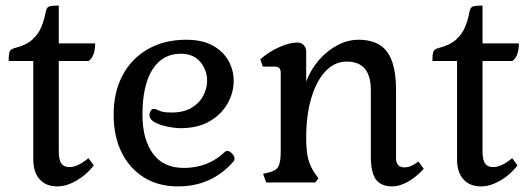

<svg xmlns="http://www.w3.org/2000/svg" viewBox="-20 -652 1895 686"><path d="M185 14Q144 14 121.5 -11.5Q99 -37 99 -82V-434H11Q11 -461 15 -469Q19 -477 35 -481Q74 -491 95.5 -510.5Q117 -530 127.5 -555Q138 -580 143 -608Q146 -624 153.5 -628Q161 -632 190 -632V-497H320Q320 -452 297 -434H190V-112Q190 -81 199 -68Q208 -55 228 -55Q258 -55 296 -87L315 -61Q289 -27 253 -6.5Q217 14 185 14Z M616 14Q546 14 494.5 -18Q443 -50 414.5 -107.5Q386 -165 386 -242Q386 -323 418 -383Q450 -443 508.5 -476.5Q567 -510 645 -510Q703 -510 740.5 -489Q778 -468 796.5 -434.5Q815 -401 815 -363Q815 -322 793.5 -283Q772 -244 729.5 -219Q687 -194 624 -194Q614 -194 595.5 -196.5Q577 -199 558.5 -204.5Q540 -210 527 -219Q514 -228 514 -241Q514 -249 518.5 -256Q523 -263 529 -263Q537 -263 549.5 -256.5Q562 -250 593 -250Q636 -250 664 -266.5Q692 -283 706 -309.5Q720 -336 720 -364Q720 -401 696 -430.5Q672 -460 625 -460Q561 -460 525 -404Q489 -348 489 -242Q489 -154 526.5 -103Q564 -52 637 -52Q679 -52 716 -66Q753 -80 783 -109Q787 -113 792 -113Q800 -113 809 -103.5Q818 -94 818 -84Q818 -79 814 -75Q737 14 616 14Z M1382 14Q1341 14 1323 -11Q1305 -36 1305 -92V-330Q1305 -432 1219 -432Q1176 -432 1143.5 -398Q1111 -364 1092.5 -302.5Q1074 -241 1074 -160Q1074 -113 1081 -85Q1088 -57 1106 -31L1118 -15L1106 0H931L920 -31L941 -36Q967 -42 975 -58Q983 -74 983 -111V-392Q983 -414 963 -414H919L910 -440Q939 -466 976.5 -483Q1014 -500 1042 -500Q1056 -500 1065 -491Q1074 -482 1074 -468V-361Q1091 -405 1120.5 -438.5Q1150 -472 1186.5 -491Q1223 -510 1261 -510Q1331 -510 1363 -467Q1395 -424 1395 -330V-88Q1395 -54 1425 -54Q1448 -54 1475 -75L1494 -49Q1468 -20 1438 -3Q1408 14 1382 14Z M1699 14Q1658 14 1635.5 -11.5Q1613 -37 1613 -82V-434H1525Q1525 -461 1529 -469Q1533 -477 1549 -481Q1588 -491 1609.5 -510.5Q1631 -530 1641.5 -555Q1652 -580 1657 -608Q1660 -624 1667.5 -628Q1675 -632 1704 -632V-497H1834Q1834 -452 1811 -434H1704V-112Q1704 -81 1713 -68Q1722 -55 1742 -55Q1772 -55 1810 -87L1829 -61Q1803 -27 1767 -6.5Q1731 14 1699 14Z"/></svg>

Font: Gabriela
Style: Regular
Weight: 400
Designer: Eduardo Rodriguez Tunni
Foundry: Eduardo Rodriguez Tunni
Version: Version 2.001;gftools[0.9.26]